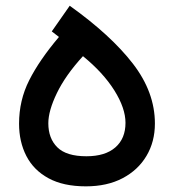

<svg xmlns="http://www.w3.org/2000/svg" viewBox="-20 -659 615 679"><path d="M226.6 -638.7Q372.1 -534.7 450 -433.8Q527.8 -333 527.8 -222.2Q527.8 -157.7 498 -107.7Q468.3 -57.6 413.6 -28.8Q358.9 0 283.7 0Q204.1 0 151.6 -28.6Q99.1 -57.1 73.2 -107.4Q47.4 -157.7 47.4 -221.7Q47.4 -304.2 83.3 -375.2Q119.1 -446.3 188.5 -528.3L163.1 -547.9ZM273.4 -460.4Q211.4 -392.6 181.2 -329.8Q150.9 -267.1 150.9 -223.1Q150.9 -169.4 182.9 -137.9Q214.8 -106.4 285.6 -106.4Q352.1 -106.4 387.9 -137.7Q423.8 -168.9 423.8 -224.6Q423.8 -276.4 384.3 -339.4Q344.7 -402.3 273.4 -460.4Z"/></svg>

Font: Vazir Medium WOL
Style: Medium-WOL
Weight: 500
Designer: Saber Rastikerdar
Foundry: Saber Rastikerdar
Version: Version 27.0.1